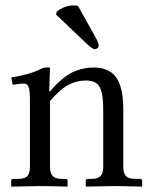

<svg xmlns="http://www.w3.org/2000/svg" viewBox="-20 -693 561 714"><path d="M270.5 -670.4 340.3 -544.9Q346.7 -533.2 346.7 -521Q346.7 -517.1 342.3 -513.7Q337.9 -510.3 332 -510.3Q324.2 -510.3 303.2 -529.8L188.5 -638.7L190.9 -649.4Q219.7 -672.9 255.9 -672.9Q264.6 -672.9 270.5 -670.4ZM363.8 -71.8V-290.5Q363.8 -346.2 350.3 -369.9Q336.9 -393.6 299.3 -393.6Q264.6 -393.6 233.6 -377Q202.6 -360.4 166 -317.4V-71.8Q166 -49.3 175.8 -38.6Q185.5 -27.8 209 -27.8H223.1Q231.4 -27.8 231.4 -19.5V-1L229.5 1Q166 -1 127 -1L23.4 1L21.5 -1V-19.5Q21.5 -27.8 29.3 -27.8H48.3Q72.3 -27.8 81.8 -38.6Q91.3 -49.3 91.3 -71.8V-320.8Q91.3 -358.4 85.9 -370.4Q80.6 -382.3 68.8 -382.3Q51.3 -382.3 27.3 -377.4L22 -404.8Q93.8 -417 125 -433.6Q141.6 -441.9 150.9 -441.9H166L163.1 -353H166Q210.4 -405.3 248.3 -423.6Q286.1 -441.9 329.1 -441.9Q355.5 -441.9 375 -433.8Q394.5 -425.8 406.5 -412.1Q418.5 -398.4 425.8 -377.7Q433.1 -356.9 435.8 -334.7Q438.5 -312.5 438.5 -283.7V-71.8Q438.5 -49.3 448.2 -38.6Q458 -27.8 481.4 -27.8H500.5Q508.8 -27.8 508.8 -19.5V-1L506.8 1Q438.5 -1 399.4 -1L300.8 1L298.8 -1V-19.5Q298.8 -27.8 306.6 -27.8H320.8Q344.7 -27.8 354.2 -38.6Q363.8 -49.3 363.8 -71.8Z"/></svg>

Font: Libertinage
Style: f
Weight: 400
Designer: OSP
Foundry: OSP
Version: Version 1.0; 2008; OFL relea